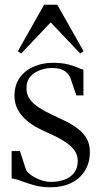

<svg xmlns="http://www.w3.org/2000/svg" viewBox="-20 -786 430 816"><path d="M193 10Q156 10 124.5 1Q93 -8 69 -17.2Q45 -26.5 29.5 -27.5V-144H65L90 -66Q92 -57.5 108 -45Q124 -32.5 147.8 -22.8Q171.5 -13 196.5 -13Q228.5 -13 254.2 -22.5Q280 -32 295.2 -52Q310.5 -72 310.5 -102.5Q310.5 -127.5 295.8 -147.8Q281 -168 251 -186.8Q221 -205.5 175 -225.5Q129 -245.5 99.5 -269Q70 -292.5 55.8 -319.8Q41.5 -347 41.5 -378Q41.5 -425 64.2 -456.2Q87 -487.5 124 -503.2Q161 -519 202.5 -519Q242.5 -519 267.5 -512.8Q292.5 -506.5 308 -499.5Q323.5 -492.5 334.5 -490V-380.5H304.5L278.5 -456.5Q274.5 -464.5 266.8 -474Q259 -483.5 243.2 -490.2Q227.5 -497 199 -497Q178 -497 153.2 -489Q128.5 -481 110.5 -462Q92.5 -443 92.5 -410Q92.5 -384.5 106.5 -364.8Q120.5 -345 144.8 -329.2Q169 -313.5 199 -299.5Q230.5 -285 259.8 -270.5Q289 -256 312 -238.2Q335 -220.5 348.5 -196.8Q362 -173 362 -140.5Q362 -95 341.2 -61Q320.5 -27 282.8 -8.5Q245 10 193 10ZM70 -558.5 56 -568.5 167.5 -766H223.5L335 -568.5L321 -558.5L195.5 -691Z"/></svg>

Font: Merriweather 144pt Light
Style: Regular
Weight: 300
Version: Version 2.100